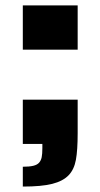

<svg xmlns="http://www.w3.org/2000/svg" viewBox="-20 -530 370 707"><path d="M64 -510H266V-347H64ZM64 84Q88 84 102.5 80.5Q117 77 124 69Q131 61 133.5 49Q136 37 136 15V0H64V-163H266V-40Q266 23 259.5 58.5Q253 94 233 115Q212 137 172.5 147Q133 157 64 157Z"/></svg>

Font: Saira Stencil
Style: Regular
Weight: 400
Designer: Hector Gatti with collaboration of the Omnibus-Type team
Foundry: Omnibus-Type
Version: Version 1.003